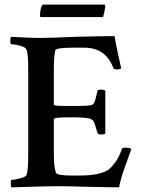

<svg xmlns="http://www.w3.org/2000/svg" viewBox="-20 -804 610 827"><path d="M29.3 2.9Q26.4 0 26.4 -12.7Q26.4 -29.3 29.3 -29.3Q38.1 -29.3 52.2 -32.2Q66.4 -35.2 79.6 -40Q92.8 -44.9 94.7 -50.8Q101.6 -70.3 101.6 -139.6V-508.8Q101.6 -568.4 94.7 -588.9Q92.8 -596.7 80.6 -602.1Q68.4 -607.4 53.2 -610.4Q38.1 -613.3 28.3 -613.3Q24.4 -613.3 24.4 -627.9Q24.4 -641.6 28.3 -645.5Q60.5 -643.6 92.8 -642.1Q125 -640.6 158.2 -640.6Q179.7 -640.6 217.8 -642.1Q255.9 -643.6 309.6 -645.5Q418 -648.4 473.6 -648.4Q475.6 -633.8 479.5 -613.3Q483.4 -592.8 489.3 -567.4L502 -509.8Q497.1 -504.9 481.4 -504.9Q470.7 -504.9 467.8 -511.7Q435.5 -598.6 342.8 -598.6H292Q218.8 -598.6 217.8 -585.9Q211.9 -558.6 211.9 -506.8V-353.5Q211.9 -347.7 254.9 -347.7H309.6Q365.2 -347.7 377 -352.5Q387.7 -357.4 393.6 -386.7Q396.5 -399.4 399.4 -411.1Q400.4 -418 415 -418Q428.7 -418 433.6 -413.1V-228.5Q429.7 -224.6 415 -224.6Q402.3 -224.6 399.4 -232.4Q395.5 -246.1 392.6 -255.4Q389.6 -264.6 387.7 -271.5Q382.8 -282.2 381.8 -283.7Q380.9 -285.2 372.1 -291Q358.4 -298.8 282.2 -298.8Q211.9 -298.8 211.9 -291V-139.6Q211.9 -85.9 220.7 -60.5Q224.6 -47.9 287.1 -47.9H323.2Q400.4 -47.9 439.5 -68.4Q455.1 -76.2 474.6 -102.5Q494.1 -128.9 504.9 -162.1Q506.8 -168 518.6 -168Q540 -168 545.9 -162.1L514.6 -75.2Q508.8 -59.6 502 -35.6Q495.1 -11.7 493.2 2.9Q454.1 2.9 332 0Q270.5 -2 227.5 -2Q184.6 -2 159.2 -1ZM158.2 -730.5Q152.3 -730.5 152.3 -734.4Q152.3 -753.9 156.2 -768.6Q160.2 -784.2 166 -784.2H427.7Q433.6 -784.2 433.6 -776.4Q431.6 -756.8 423.8 -730.5Z"/></svg>

Font: Crimson Text SemiBold
Style: Regular
Weight: 600
Designer: Sebastian Kosch
Foundry: Sebastian Kosch
Version: Version 1.100; ttfautohint (v1.8.4)